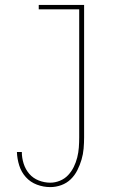

<svg xmlns="http://www.w3.org/2000/svg" viewBox="-20 -540 540 783"><path d="M185 223Q157 223 130.5 213Q104 203 85.5 182.5Q67 162 58.5 135Q50 108 49 80H69Q69 104 76.5 127.5Q84 151 99.5 169Q115 187 138 196Q161 205 185 205Q205 205 224.5 197Q244 189 258 174Q272 159 281 140.5Q290 122 295 102Q300 82 301.5 61.5Q303 41 303 20V-502H138V-520H323V20Q323 43 321 66Q319 89 312.5 111Q306 133 295.5 154Q285 175 268.5 191Q252 207 230 215Q208 223 185 223Z"/></svg>

Font: Iosevka Thin
Style: Regular
Weight: 100
Monospace: yes
Designer: Belleve Invis
Foundry: Belleve Invis
Version: Version 32.5.0; ttfautohint (v1.8.4)